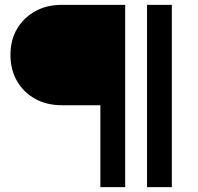

<svg xmlns="http://www.w3.org/2000/svg" viewBox="-20 -770 814 790"><path d="M234 -750H495V0H393V-409L465 -337H234Q172 -337 124.5 -363.5Q77 -390 50 -436.5Q23 -483 23 -544Q23 -605 50 -651Q77 -697 124.5 -723.5Q172 -750 234 -750ZM585 0V-750H687V0Z"/></svg>

Font: Unbounded
Style: Regular
Weight: 400
Designer: Luke Prowse, Jean-Baptiste Morizot, Fátima Lázaro, Florian Runge
Foundry: NaN
Version: Version 1.701;gftools[0.9.28.dev5+ged2979d]